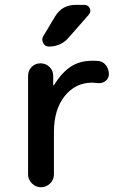

<svg xmlns="http://www.w3.org/2000/svg" viewBox="-20 -785 540 805"><path d="M296.9 -764.6H333Q349.6 -764.6 356.4 -750Q363.3 -735.4 351.6 -722.7L267.6 -627Q235.4 -589.8 184.6 -589.8Q168.9 -589.8 161.1 -604.5Q153.3 -619.1 161.1 -632.8L210.9 -715.8Q240.2 -764.6 296.9 -764.6ZM97.7 -53.7V-466.8Q97.7 -489.3 112.8 -504.4Q127.9 -519.5 149.9 -519.5Q171.9 -519.5 187.5 -504.4Q203.1 -489.3 203.1 -466.8V-427.7H204.1H206.1Q240.2 -482.4 277.8 -506.3Q315.4 -530.3 367.2 -530.3Q384.8 -530.3 392.6 -529.3Q412.1 -527.3 424.3 -511.2Q436.5 -495.1 436.5 -473.6Q436.5 -457 422.9 -445.8Q409.2 -434.6 391.6 -436.5Q383.8 -437.5 367.2 -438.5Q295.9 -438.5 251 -381.8Q206.1 -325.2 206.1 -230.5V-53.7Q206.1 -31.2 189.9 -15.6Q173.8 0 151.9 0Q129.9 0 113.8 -16.1Q97.7 -32.2 97.7 -53.7Z"/></svg>

Font: Rounded Mgen+ 1m medium
Style: Regular
Weight: 500
Designer: [Source Han Sans]
Ryoko NISHIZUKA  (kana & ideographs); Paul D. Hunt (Latin, Greek & Cyrillic); Wenlong ZHANG  (bopomofo
Version: Version 1.059.20150602